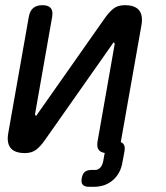

<svg xmlns="http://www.w3.org/2000/svg" viewBox="-20 -580 640 740"><path d="M91 -515Q95 -538 108 -549Q121 -560 144 -560Q166 -560 175.5 -549Q185 -538 181 -515L115 -140Q116 -134 118 -134Q120 -134 121 -135.5Q122 -137 124 -140L384 -510Q400 -533 417 -546.5Q434 -560 461 -560Q500 -560 516 -540.5Q532 -521 525 -482L446 -35Q442 -12 429 -1Q416 10 393 10Q371 10 361.5 -1Q352 -12 356 -35L422 -410Q421 -416 419 -416Q417 -416 416 -414.5Q415 -413 413 -410L153 -40Q137 -17 120 -3.5Q103 10 76 10Q37 10 21 -9.5Q5 -29 12 -68ZM323 140Q306 140 299 132Q292 124 295 107Q298 90 307 82.5Q316 75 333 75H347Q358 75 366.5 66Q375 57 378 40L385 2Q388 -17 398.5 -26Q409 -35 428 -35Q447 -35 455 -26Q463 -17 460 2L452 45Q445 88 415.5 114Q386 140 341 140Z"/></svg>

Font: Maple Mono
Style: Italic
Weight: 400
Italic angle: -10°
Monospace: yes
Designer: subframe7536
Version: Version 7.300